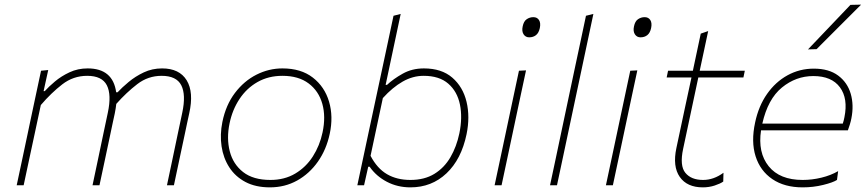

<svg xmlns="http://www.w3.org/2000/svg" viewBox="-20 -799 3738 828"><path d="M52 0Q64 -56.5 75.2 -108.8Q86.5 -161 99 -221L109.5 -271Q119 -315.5 131.2 -373.2Q143.5 -431 157 -494L188 -497L168 -406H173Q189.5 -424.5 216.8 -447.5Q244 -470.5 279.8 -487.2Q315.5 -504 358 -504Q467 -504 481 -401H487Q506 -421.5 534.8 -445.5Q563.5 -469.5 600 -486.8Q636.5 -504 679 -504Q753.5 -504 785 -452.8Q816.5 -401.5 796 -310Q791.5 -289.5 787.2 -269.5Q783 -249.5 777 -221Q764 -160 753 -108.5Q742 -57 730 0H700Q712 -57 723 -108.8Q734 -160.5 746.5 -221L766 -313Q782.5 -390.5 761.8 -431.2Q741 -472 677 -472Q618.5 -472 572 -436.2Q525.5 -400.5 481.5 -351Q479.5 -332.5 475 -310Q470.5 -289.5 466.2 -269.5Q462 -249.5 456 -221Q443.5 -161 432.2 -108.8Q421 -56.5 409 0H379Q391 -57 402 -108.8Q413 -160.5 425.5 -221L445 -313Q461.5 -390.5 440.8 -431.2Q420 -472 356 -472Q296 -472 248.5 -435.2Q201 -398.5 156 -346L129.5 -222Q116.5 -161 105.2 -108.8Q94 -56.5 82 0Z M1144 9Q1082.5 9 1038.5 -14.2Q994.5 -37.5 968.8 -77.5Q943 -117.5 935.5 -168Q928 -218.5 939 -273Q954 -346.5 993.2 -398.2Q1032.5 -450 1086 -477Q1139.5 -504 1198 -504Q1278 -504 1329 -464.5Q1380 -425 1399 -360.8Q1418 -296.5 1402 -222Q1387.5 -154 1351 -102Q1314.5 -50 1261.5 -20.5Q1208.5 9 1144 9ZM1146 -23Q1207 -23 1253.2 -50.5Q1299.5 -78 1329.2 -124.5Q1359 -171 1371 -228Q1385.5 -296 1370 -351.2Q1354.5 -406.5 1311 -439.2Q1267.5 -472 1198 -472Q1137.5 -472 1090.5 -445.2Q1043.5 -418.5 1012.8 -372Q982 -325.5 970 -267Q956.5 -202.5 970.8 -146.8Q985 -91 1028.5 -57Q1072 -23 1146 -23Z M1750 9Q1694.5 9 1648.5 -15Q1602.5 -39 1574 -80H1568L1550 0H1521Q1533 -56.5 1544.2 -108.8Q1555.5 -161 1568 -220.5L1626.5 -494Q1640 -557.5 1652.8 -617Q1665.5 -676.5 1677 -731L1708 -739Q1695 -677 1682.2 -617.5Q1669.5 -558 1656 -494L1643 -433H1649Q1676 -458.5 1716.5 -481.2Q1757 -504 1808 -504Q1884.5 -504 1930.5 -464.2Q1976.5 -424.5 1992 -359.8Q2007.5 -295 1992 -220Q1969.5 -112 1905.5 -51.5Q1841.5 9 1750 9ZM1750 -23Q1810.5 -23 1853.2 -49.2Q1896 -75.5 1922.5 -121Q1949 -166.5 1961 -224Q1975 -292 1963.5 -348.2Q1952 -404.5 1913.2 -438.2Q1874.5 -472 1807 -472Q1760 -472 1716.2 -447Q1672.5 -422 1631 -376L1578 -127Q1606.5 -72.5 1649 -47.8Q1691.5 -23 1750 -23Z M2113 0Q2125 -56.5 2136 -108Q2147 -159.5 2160 -221L2170.5 -270.5Q2183.5 -332 2194.8 -385Q2206 -438 2218 -494L2248.5 -495.5Q2236 -438 2225 -385.8Q2214 -333.5 2200.5 -270.5L2190 -221Q2177 -159.5 2166 -108Q2155 -56.5 2143 0ZM2262 -638Q2246.5 -638 2238 -651Q2229.5 -664 2234 -685Q2238.5 -707.5 2251.5 -716.2Q2264.5 -725 2280 -725Q2296.5 -725 2304.5 -712.5Q2312.5 -700 2308 -678Q2303.5 -657 2291.5 -647.5Q2279.5 -638 2262 -638Z M2352 0Q2364 -56.5 2375.2 -108.8Q2386.5 -161 2399 -221.5L2456.5 -493.5Q2470 -557 2482.8 -616.8Q2495.5 -676.5 2507 -731L2539 -739Q2526 -677 2513.2 -617.5Q2500.5 -558 2487 -494L2429 -221Q2416 -159.5 2405 -108Q2394 -56.5 2382 0Z M2593 0Q2605 -56.5 2616 -108Q2627 -159.5 2640 -221L2650.5 -270.5Q2663.5 -332 2674.8 -385Q2686 -438 2698 -494L2728.5 -495.5Q2716 -438 2705 -385.8Q2694 -333.5 2680.5 -270.5L2670 -221Q2657 -159.5 2646 -108Q2635 -56.5 2623 0ZM2742 -638Q2726.5 -638 2718 -651Q2709.5 -664 2714 -685Q2718.5 -707.5 2731.5 -716.2Q2744.5 -725 2760 -725Q2776.5 -725 2784.5 -712.5Q2792.5 -700 2788 -678Q2783.5 -657 2771.5 -647.5Q2759.5 -638 2742 -638Z M3011 9Q2943 9 2911.5 -36Q2880 -81 2897 -161Q2917 -256 2934 -335Q2951 -414 2962 -465H2855L2861 -494H2968Q2977 -536 2985 -574Q2993 -612 3002 -654L3034 -665Q3023.5 -615.5 3015.5 -578Q3007.5 -540.5 2997.5 -494H3192L3186 -465H2991.5L2926 -157Q2910.5 -84.5 2935.5 -53.8Q2960.5 -23 3012 -23Q3058 -23 3100 -54L3099 -16Q3086.5 -7 3062.2 1Q3038 9 3011 9Z M3441.5 9Q3363 9 3310.8 -26.5Q3258.5 -62 3238.5 -125Q3218.5 -188 3236.5 -271Q3251.5 -342 3288 -394Q3324.5 -446 3376.5 -474.5Q3428.5 -503 3489.5 -503Q3554.5 -503 3594.5 -473.2Q3634.5 -443.5 3648.8 -394.5Q3663 -345.5 3651.5 -288Q3649.5 -277 3645 -262.2Q3640.5 -247.5 3636.5 -237H3262Q3247.5 -141 3295 -82Q3342.5 -23 3441.5 -23Q3482 -23 3522.2 -32.8Q3562.5 -42.5 3594.5 -61L3589.5 -23Q3572.5 -12 3530 -1.5Q3487.5 9 3441.5 9ZM3487.5 -471Q3412.5 -471 3352 -421.5Q3291.5 -372 3267.5 -266H3614.5Q3619 -279.5 3621.5 -293Q3638 -374 3602.2 -422.5Q3566.5 -471 3487.5 -471ZM3464.5 -586Q3511.5 -635.5 3556.8 -682.8Q3602 -730 3647.5 -778L3693.5 -779Q3645 -730.5 3597.2 -682.8Q3549.5 -635 3501.5 -587Z"/></svg>

Font: Commissioner Thin
Style: Italic
Weight: 100
Italic angle: -12°
Designer: Kostas Bartsokas
Foundry: Kostas Bartsokas
Version: Version 1.000; ttfautohint (v1.8.3)